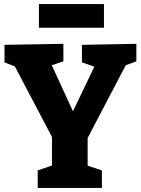

<svg xmlns="http://www.w3.org/2000/svg" viewBox="-20 -922 691 942"><path d="M165 0V-86L235 -110V-250L53 -596L2 -616V-702L291 -707V-621L234 -602L338 -376L443 -595L382 -616V-702L649 -707V-621L597 -602L410 -245V-109L480 -86V0ZM490 -902V-786H171V-902Z"/></svg>

Font: Bitter ExtraBold
Style: Regular
Weight: 800
Designer: Sol Matas, and Bitter project Authors
Foundry: Sol Matas
Version: Version 2.001